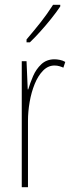

<svg xmlns="http://www.w3.org/2000/svg" viewBox="-20 -783 302 803"><path d="M208 -535Q218 -535 230.5 -532.5Q243 -530 253 -524L245 -500Q239 -503 229 -506Q219 -509 208 -509Q181 -509 160 -487.5Q139 -466 125 -431.5Q111 -397 104 -356.5Q97 -316 97 -277V0H71V-527H91L96 -409H98Q106 -436 118.5 -465Q131 -494 153 -514.5Q175 -535 208 -535ZM232 -756Q216 -732 193.5 -704Q171 -676 148 -650.5Q125 -625 105 -606H91V-618Q125 -658 151 -691Q177 -724 202 -763H232Z"/></svg>

Font: Noto Sans ExtraCondensed Thin
Style: Regular
Weight: 100
Width: 2
Designer: Monotype Design Team
Foundry: Monotype Imaging Inc.
Version: Version 2.013; ttfautohint (v1.8.4.7-5d5b)